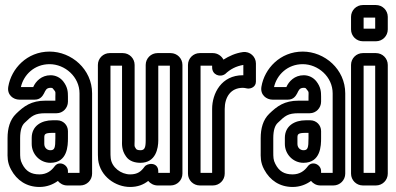

<svg xmlns="http://www.w3.org/2000/svg" viewBox="-20 -712 1574 763"><path d="M250 -308V-328C250 -347 249 -366 231 -389C219 -404 201 -413 181 -413C145 -413 122 -389 112 -366H63C74 -415 117 -457 177 -457C238 -457 296 -407 296 -341V-25H250V-32C250 -58 215 -75 197 -51C184 -33 165 -19 137 -19C104 -19 83 -31 68 -61C60 -76 60 -88 60 -109V-163C60 -195 67 -214 78 -224C107 -252 118 -262 161 -262H205C230 -262 250 -283 250 -308ZM247 25H299C325 25 346 4 346 -22V-341C346 -437 264 -507 177 -507C87 -507 25 -439 13 -368C7 -335 33 -316 57 -316H118C140 -316 149 -330 155 -341C161 -353 164 -363 181 -363C187 -363 189 -362 191 -359C203 -344 200 -349 200 -328V-312H161C104 -312 75 -290 44 -260C19 -236 10 -201 10 -163V-109C10 -91 8 -67 24 -38C47 5 86 31 137 31C166 31 191 21 210 7C218 17 231 25 247 25ZM207 -234H189C145 -234 106 -212 106 -164V-140C106 -99 139 -65 180 -65C249 -65 250 -134 250 -163V-191C250 -215 231 -234 207 -234ZM189 -184H200V-163C200 -124 197 -115 180 -115C167 -115 156 -125 156 -140V-164C156 -178 157 -184 189 -184Z M609 -31C609 -69 565 -65 554 -49C541 -31 527 -19 497 -19C461 -19 424 -47 420 -83C419 -89 419 -101 419 -118V-451H465V-154C465 -142 462 -116 481 -90C494 -71 517 -65 538 -65C600 -65 609 -124 609 -154V-451H655V-25H609ZM606 25H658C684 25 705 4 705 -22V-454C705 -480 684 -501 658 -501H606C580 -501 559 -480 559 -454V-154C559 -124 554 -115 538 -115C525 -115 522 -119 521 -120C512 -132 515 -134 515 -154V-454C515 -480 494 -501 468 -501H416C390 -501 369 -480 369 -454V-118C369 -101 369 -89 370 -77C378 -11 439 31 497 31C527 31 550 22 569 7C577 17 591 25 606 25Z M947 -413H945C860 -413 823 -341 823 -279V-25H777V-451H823V-444C823 -415 854 -403 875 -418C895 -437 918 -449 947 -454ZM826 -501H774C748 -501 727 -480 727 -454V-22C727 4 748 25 774 25H826C852 25 873 4 873 -22V-279C873 -325 896 -363 945 -363C954 -363 960 -360 968 -360C975 -360 997 -365 997 -388V-460C997 -486 974 -509 945 -505C916 -501 890 -489 868 -475C861 -489 845 -501 826 -501Z M1256 -308V-328C1256 -347 1255 -366 1237 -389C1225 -404 1207 -413 1187 -413C1151 -413 1128 -389 1118 -366H1069C1080 -415 1123 -457 1183 -457C1244 -457 1302 -407 1302 -341V-25H1256V-32C1256 -58 1221 -75 1203 -51C1190 -33 1171 -19 1143 -19C1110 -19 1089 -31 1074 -61C1066 -76 1066 -88 1066 -109V-163C1066 -195 1073 -214 1084 -224C1113 -252 1124 -262 1167 -262H1211C1236 -262 1256 -283 1256 -308ZM1253 25H1305C1331 25 1352 4 1352 -22V-341C1352 -437 1270 -507 1183 -507C1093 -507 1031 -439 1019 -368C1013 -335 1039 -316 1063 -316H1124C1146 -316 1155 -330 1161 -341C1167 -353 1170 -363 1187 -363C1193 -363 1195 -362 1197 -359C1209 -344 1206 -349 1206 -328V-312H1167C1110 -312 1081 -290 1050 -260C1025 -236 1016 -201 1016 -163V-109C1016 -91 1014 -67 1030 -38C1053 5 1092 31 1143 31C1172 31 1197 21 1216 7C1224 17 1237 25 1253 25ZM1213 -234H1195C1151 -234 1112 -212 1112 -164V-140C1112 -99 1145 -65 1186 -65C1255 -65 1256 -134 1256 -163V-191C1256 -215 1237 -234 1213 -234ZM1195 -184H1206V-163C1206 -124 1203 -115 1186 -115C1173 -115 1162 -125 1162 -140V-164C1162 -178 1163 -184 1195 -184Z M1425 -25V-451H1471V-25ZM1521 -22V-454C1521 -480 1500 -501 1474 -501H1422C1396 -501 1375 -480 1375 -454V-22C1375 4 1396 25 1422 25H1474C1500 25 1521 4 1521 -22ZM1425 -598V-642H1471V-598ZM1521 -595V-645C1521 -671 1500 -692 1474 -692H1422C1396 -692 1375 -671 1375 -645V-595C1375 -569 1396 -548 1422 -548H1474C1500 -548 1521 -569 1521 -595Z"/></svg>

Font: DIN Rundschrift
Style: EngKont
Weight: 400
Width: 3
Version: Version 1.027